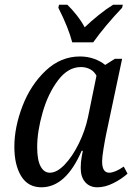

<svg xmlns="http://www.w3.org/2000/svg" viewBox="-20 -786 570 816"><path d="M41 -162Q41 -245 75.5 -335Q110 -425 174 -485.5Q238 -546 320 -546Q352 -546 380 -536Q408 -526 427 -510L468 -536H499L431 -215Q426 -191 420 -154.5Q414 -118 414 -100Q414 -52 444 -52Q468 -52 506 -78L522 -48Q498 -26 462.5 -8Q427 10 394 10Q361 10 342 -12Q323 -34 323 -72Q323 -97 327 -118.5Q331 -140 332 -145H327Q260 10 156 10Q99 10 70 -37.5Q41 -85 41 -162ZM354 -288 390 -464Q381 -482 363.5 -491.5Q346 -501 324 -501Q269 -501 226.5 -444.5Q184 -388 161 -307.5Q138 -227 138 -161Q138 -106 152.5 -79Q167 -52 192 -52Q222 -52 255 -86.5Q288 -121 315 -176Q342 -231 354 -288ZM228 -753 231 -766H266Q285 -748 305.5 -722Q326 -696 340 -670Q367 -696 400 -722.5Q433 -749 461 -766H502L499 -753Q426 -676 376 -606H287Q271 -668 228 -753Z"/></svg>

Font: Noto Serif Narrow
Style: Italic
Weight: 400
Width: 4
Italic angle: -12°
Designer: Monotype Design Team
Foundry: Monotype Imaging Inc.
Version: Version 1.001